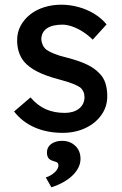

<svg xmlns="http://www.w3.org/2000/svg" viewBox="-20 -556 519 818"><path d="M40 -81 110 -141Q140 -106 175.5 -90.5Q211 -75 256 -75Q274 -75 289.5 -79.5Q305 -84 316.5 -93Q328 -102 334 -114.5Q340 -127 340 -142Q340 -168 321 -184Q311 -191 289.5 -199.5Q268 -208 234 -217Q176 -232 139 -251Q102 -270 82 -294Q67 -313 60 -335.5Q53 -358 53 -385Q53 -418 67.5 -445.5Q82 -473 107.5 -493.5Q133 -514 167.5 -525Q202 -536 241 -536Q278 -536 314.5 -526Q351 -516 382 -497Q413 -478 434 -452L375 -387Q356 -406 333.5 -420.5Q311 -435 288 -443Q265 -451 246 -451Q225 -451 208 -447Q191 -443 179.5 -435Q168 -427 162 -415Q156 -403 156 -388Q157 -375 162.5 -363.5Q168 -352 178 -344Q189 -336 211 -327Q233 -318 267 -310Q317 -297 349.5 -281.5Q382 -266 401 -246Q421 -227 429 -202Q437 -177 437 -146Q437 -101 411.5 -65.5Q386 -30 343 -10Q300 10 247 10Q181 10 128 -13Q75 -36 40 -81ZM175 200Q189 196 201.5 187.5Q214 179 221.5 168.5Q229 158 229 148Q229 142 225.5 138Q222 134 210 131Q192 126 186 117Q180 108 180 93Q180 71 198 57.5Q216 44 245 44Q278 44 300.5 65Q323 86 323 121Q323 140 314 158Q305 176 289 191.5Q273 207 250 220Q227 233 199 242Z"/></svg>

Font: Mach
Style: Regular
Weight: 400
Version: Version 1.002